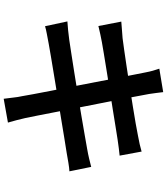

<svg xmlns="http://www.w3.org/2000/svg" viewBox="48 -895 904 1040"><g transform="rotate(90 500.0 -375.0)"><path d="M372 -712Q368 -733 363 -751Q358 -769 352 -786L479 -807Q481 -792 483.5 -770.5Q486 -749 489 -731Q492 -718 498.5 -680.5Q505 -643 515.5 -589Q526 -535 538.5 -472Q551 -409 563.5 -345Q576 -281 587 -224Q598 -167 606.5 -124Q615 -81 619 -62Q624 -40 630.5 -14.5Q637 11 644 34L515 57Q511 30 508.5 5Q506 -20 501 -42Q498 -60 490.5 -101Q483 -142 472 -198Q461 -254 448.5 -317.5Q436 -381 424 -444Q412 -507 401.5 -562Q391 -617 383 -656.5Q375 -696 372 -712ZM97 -580Q119 -582 141 -583.5Q163 -585 187 -587Q209 -590 249.5 -595.5Q290 -601 341.5 -609Q393 -617 448.5 -625.5Q504 -634 556 -642.5Q608 -651 649 -658Q690 -665 713 -670Q737 -674 760.5 -679.5Q784 -685 801 -690L823 -571Q808 -570 783 -566.5Q758 -563 736 -560Q710 -556 666.5 -549Q623 -542 570.5 -533.5Q518 -525 462.5 -516.5Q407 -508 356.5 -499.5Q306 -491 267.5 -485Q229 -479 209 -475Q187 -471 166.5 -466.5Q146 -462 121 -456ZM96 -288Q116 -289 144.5 -292Q173 -295 195 -298Q222 -302 267.5 -309Q313 -316 370 -325Q427 -334 487.5 -344Q548 -354 605 -363.5Q662 -373 709.5 -381.5Q757 -390 786 -395Q815 -400 840 -406Q865 -412 884 -417L908 -299Q889 -298 862 -293.5Q835 -289 807 -284Q774 -279 725.5 -271Q677 -263 619.5 -253.5Q562 -244 502 -234.5Q442 -225 386.5 -215.5Q331 -206 287 -199Q243 -192 218 -187Q187 -181 162.5 -176.5Q138 -172 122 -167Z"/></g></svg>

Font: Noto Sans SC Thin SemiBold
Style: Regular
Weight: 600
Version: Version 2.004-H2;hotconv 1.0.118;makeotfexe 2.5.65603